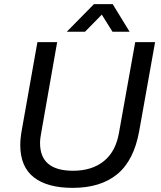

<svg xmlns="http://www.w3.org/2000/svg" viewBox="-20 -888 771 920"><path d="M299.8 -735.8 430.2 -868.2H520L601.1 -735.8H519L467.8 -817.9L387.2 -735.8ZM328.1 12.2Q206.5 12.2 141.8 -38.6Q77.1 -89.4 77.1 -192.9Q77.1 -225.1 85 -268.1L159.2 -686H253.9L178.2 -255.9Q171.9 -225.1 171.9 -202.1Q171.9 -69.8 330.1 -69.8Q419.9 -69.8 477.1 -115.5Q534.2 -161.1 549.8 -250L627.9 -686H723.1L647 -259.8Q621.6 -119.1 542 -53.5Q462.4 12.2 328.1 12.2Z"/></svg>

Font: Archivo
Style: Italic
Weight: 400
Italic angle: -10°
Designer: Hector Gatti
Foundry: Omnibus-Type
Version: Version 2.001